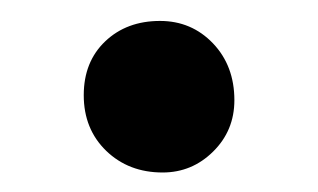

<svg xmlns="http://www.w3.org/2000/svg" viewBox="-20 -373 311 188"><path d="M139.2 -204.1Q106 -204.1 84 -225.3Q62 -246.6 62 -279.8Q62 -312.5 83 -332.5Q104 -352.5 136.7 -352.5Q167.5 -352.5 188.5 -330.6Q209.5 -308.6 209.5 -274.9Q209.5 -245.1 188.7 -224.6Q168 -204.1 139.2 -204.1Z"/></svg>

Font: Elstob SemiBold
Style: Regular
Weight: 600
Designer: Peter S. Baker
Version: Version 1.015